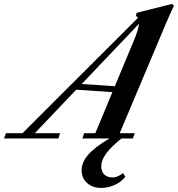

<svg xmlns="http://www.w3.org/2000/svg" viewBox="-87 -696 894 965"><path d="M-66.9 0 -57.1 -26.4H25.9L606.4 -606.4Q603.5 -610.8 595.7 -616.7L600.1 -631.8L777.8 -676.3L787.1 -667.5Q770.5 -632.8 746.1 -575.7L514.6 -26.4H590.3L580.6 0H523.4Q471.7 41.5 446.8 75.2Q421.9 108.9 421.9 139.6Q421.9 166.5 437 181.2Q452.1 195.8 479.5 195.8Q503.9 195.8 531.7 173.8L543 192.9Q522.5 218.3 489.5 233.4Q456.5 248.5 420.4 248.5Q378.4 248.5 350.8 223.9Q323.2 199.2 323.2 159.7Q323.2 119.1 357.2 80.6Q391.1 42 463.4 0H327.1L335.9 -26.4H392.1L478 -232.9L295.9 -245.1L87.9 -26.4H214.8L206.5 0ZM584 -487.8Q608.9 -545.9 611.8 -576.7L323.7 -273.9L490.2 -262.7Z"/></svg>

Font: Elstob 18pt SemiBold
Style: Italic
Weight: 600
Italic angle: -20°
Designer: Peter S. Baker
Version: Version 1.015